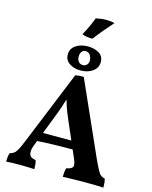

<svg xmlns="http://www.w3.org/2000/svg" viewBox="-154 -1189 1019 1290"><g transform="rotate(15 355.5 -544.0)"><path d="M373.7 -682 603.3 -166.8Q624 -122.5 636.5 -99.6Q649.1 -76.8 660.6 -68.8Q672.1 -60.8 686.6 -58.3Q690.6 -45.3 692.1 -30.3Q693.6 -15.3 693.6 3Q678.4 1.5 652.2 1Q626 0.5 599.6 0.2Q573.2 0 557.2 0Q545.2 0 525.2 0.2Q505.3 0.5 483.1 1Q460.9 1.5 441.6 2Q422.4 2.5 411.3 3Q411.3 -17.4 413 -31.8Q414.8 -46.1 418.8 -58.3Q455.6 -64.8 462.6 -80.2Q469.6 -95.5 452.2 -135.2L347.6 -376.7Q327.3 -422.8 314.2 -462Q301.1 -501.1 290.2 -542.8H311.9Q299.9 -500.1 286.8 -459.8Q273.6 -419.4 256.8 -377.2L168.9 -149.6Q153.7 -109.9 161.6 -86.1Q169.6 -62.3 205.9 -58.3Q209.9 -45.6 211.7 -30.4Q213.4 -15.3 213.4 3Q202.4 2 183.6 1.5Q164.7 1 144.3 0.5Q124 0 107 0Q82 0 56.8 0.7Q31.7 1.5 17.2 3Q17.2 -13.8 18.9 -28.7Q20.7 -43.6 25.7 -57.8Q42.7 -61.3 54.7 -70.8Q66.7 -80.2 78.4 -102Q90.2 -123.7 105.7 -162.1L315.3 -677Q330.6 -680.5 343.2 -681.3Q355.9 -682 373.7 -682ZM426.5 -247.2 441.8 -191.8Q374.8 -191.8 301.2 -190Q227.6 -188.2 160.3 -183.1L175.8 -247.2ZM339.7 -717.8Q294.8 -717.8 262.9 -739.3Q230.9 -760.9 230.9 -799.6Q230.9 -840.4 264.7 -863.7Q298.4 -887 348.8 -887Q393.7 -887 426.1 -867.6Q458.5 -848.3 458.5 -806.1Q458.5 -767.4 425.3 -742.6Q392.1 -717.8 339.7 -717.8ZM348.2 -756.6Q362.7 -756.6 373.9 -767.9Q385.1 -779.1 385.1 -798.7Q385.1 -815.7 374.6 -833.9Q364.2 -852.2 340.7 -852.2Q325.3 -852.2 315.4 -839.7Q305.4 -827.2 305.4 -804.7Q305.4 -783.6 316.3 -770.1Q327.3 -756.6 348.2 -756.6ZM363.2 -944.5Q340.8 -944.5 324 -947.4Q307.2 -950.2 290.9 -956.3Q307.9 -986.6 323.7 -1020.6Q339.5 -1054.6 349.5 -1082.5Q367.2 -1086.5 385.5 -1088.8Q403.7 -1091.1 421.5 -1091.1Q454.8 -1091.1 479.5 -1084.1Q448.3 -1049.5 420 -1015.7Q391.6 -981.9 363.2 -944.5Z"/></g></svg>

Font: Vollkorn
Style: Regular
Weight: 400
Designer: Friedrich Althausen
Foundry: Friedrich Althausen
Version: Version 5.001